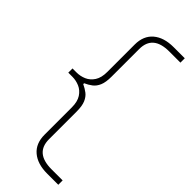

<svg xmlns="http://www.w3.org/2000/svg" viewBox="-282 -792 936 936"><g transform="rotate(45 186.0 -324.0)"><path d="M285 112Q218.5 112 180.2 79.5Q142 47 142 -13V-201Q142 -241 126.5 -264.8Q111 -288.5 87.2 -298.8Q63.5 -309 38 -309H10V-338H38Q63.5 -338 87.2 -348.2Q111 -358.5 126.5 -382.2Q142 -406 142 -446V-635Q142 -695 180.2 -727.5Q218.5 -760 285 -760H362V-730H285Q173 -730 173 -635V-444Q173 -405.5 163.5 -383.2Q154 -361 137.8 -348.5Q121.5 -336 101 -327V-321Q121.5 -311.5 137.8 -299Q154 -286.5 163.5 -264.2Q173 -242 173 -203V-13Q173 82 285 82H362V112Z"/></g></svg>

Font: Heraclito Thin
Style: Regular
Weight: 100
Designer: Kostas Bartsokas (font) & Cristiano Sobral (main changes)
Foundry: Kostas Bartsokas (font) & Cristiano Sobral (main changes)
Version: Version 1.00;July 8, 2020;FontCreator 13.0.0.2655 64-bit